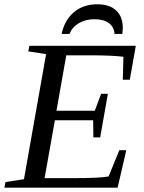

<svg xmlns="http://www.w3.org/2000/svg" viewBox="-32 -866 663 886"><path d="M180.7 -616.2 98.6 -628.9 103.5 -654.8H594.7L566.9 -498H534.7L537.6 -604Q484.4 -610.8 380.9 -610.8H273.9L228.5 -355H405.3L434.6 -433.1H465.8L430.2 -231.9H398.9L397.9 -311H221.2L173.8 -43.9H302.7Q427.7 -43.9 469.2 -51.8L518.6 -172.9H550.8L510.7 0H-11.7L-6.8 -25.9L78.6 -39.1ZM417 -846.2Q474.1 -846.2 504.4 -817.4Q534.7 -788.6 534.7 -737.3L532.7 -709.5H496.6Q494.6 -741.7 470.2 -759.5Q445.8 -777.3 404.8 -777.3Q363.3 -777.3 332.5 -759.5Q301.8 -741.7 288.6 -709.5H252.4Q266.1 -773.4 309.3 -809.8Q352.5 -846.2 417 -846.2Z"/></svg>

Font: Tinos
Style: Italic
Weight: 400
Italic angle: -16.333°
Designer: Steve Matteson
Foundry: Monotype Imaging Inc.
Version: Version 1.32